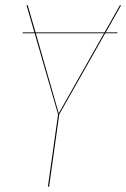

<svg xmlns="http://www.w3.org/2000/svg" viewBox="-20 -700 474 720"><path d="M434.1 -680.2 376.5 -578.6H420.4L419.9 -575.2H374.5L202.1 -271L164.1 0H159.7L197.8 -271L109.9 -575.2H64.5L64.9 -578.6H108.9L79.6 -680.2H84L113.3 -578.6H372.1L429.7 -680.2ZM200.2 -274.9 370.1 -575.2H114.3Z"/></svg>

Font: Fira Sans Compressed Four
Style: Italic
Weight: 100
Width: 3
Italic angle: -8°
Designer: Carrois Corporate & Edenspiekermann AG
Foundry: Carrois Corporate GbR & Edenspiekermann AG
Version: Version 4.203;PS 004.203;hotconv 1.0.88;makeotf.lib2.5.64775